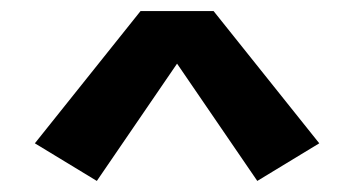

<svg xmlns="http://www.w3.org/2000/svg" viewBox="-20 -764 640 347"><path d="M155 -437 43 -505 234 -744H366L557 -505L445 -437L300 -649Z"/></svg>

Font: Iosevka HT Extrabold Extended
Style: Regular
Weight: 800
Width: 7
Monospace: yes
Designer: Belleve Invis
Foundry: Belleve Invis
Version: Version 32.3.0; ttfautohint (v1.8.4)